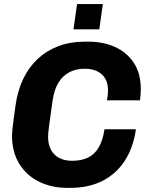

<svg xmlns="http://www.w3.org/2000/svg" viewBox="-20 -896 718 926"><path d="M303.5 10Q228.5 10 168.2 -19.8Q108 -49.5 73 -106Q38 -162.5 38 -242Q38 -261.5 43.5 -303.5Q49 -345.5 55.5 -391.5Q65.5 -460.5 92.5 -516.5Q119.5 -572.5 162.2 -612.2Q205 -652 261.8 -673.5Q318.5 -695 388 -695H407Q478 -695 534.8 -669.5Q591.5 -644 625.2 -593.2Q659 -542.5 659 -466.5Q659 -453 658 -439.5Q657 -426 655 -412H496Q499 -428 499.8 -438.5Q500.5 -449 501 -459.5Q501 -494.5 487 -517.8Q473 -541 447.8 -552.8Q422.5 -564.5 388.5 -564.5Q347 -564.5 314.8 -547.8Q282.5 -531 262 -497.5Q241.5 -464 234 -413.5Q227 -364.5 222.8 -333.2Q218.5 -302 216 -283.5Q213.5 -265 212.8 -254.2Q212 -243.5 212 -235.5Q212 -199 226 -173.2Q240 -147.5 266 -134Q292 -120.5 327.5 -120.5Q372.5 -120.5 404.5 -136Q436.5 -151.5 456.2 -185.2Q476 -219 484 -272.5H635.5Q622.5 -182 580.5 -118.8Q538.5 -55.5 472.5 -22.8Q406.5 10 321 10ZM334.5 -754.5 351.5 -876.5H476L459 -754.5Z"/></svg>

Font: Chivo Medium
Style: Italic
Weight: 500
Italic angle: -8.05°
Designer: Hector Gatti
Foundry: Omnibus-Type
Version: Version 2.002